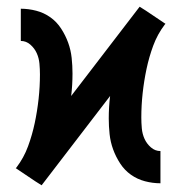

<svg xmlns="http://www.w3.org/2000/svg" viewBox="-20 -546 540 572"><path d="M104 6 85 -6 27 -45 29 -47Q51 -76 63.5 -110Q76 -144 83.5 -179.5Q91 -215 95 -251.5Q99 -288 99 -324Q99 -340 97.5 -356.5Q96 -373 89.5 -387.5Q83 -402 70.5 -413Q58 -424 42 -424V-520Q65 -520 88 -514Q111 -508 130 -494.5Q149 -481 162 -461Q175 -441 183 -419Q191 -397 193.5 -373.5Q196 -350 196 -327Q196 -310 195 -293Q194 -276 192 -260L396 -526L415 -514L473 -475L471 -473Q449 -444 436.5 -410Q424 -376 416.5 -340.5Q409 -305 405 -268.5Q401 -232 401 -196Q401 -180 402.5 -163.5Q404 -147 410.5 -132.5Q417 -118 429.5 -107Q442 -96 458 -96V0Q435 0 412 -6Q389 -12 370 -25.5Q351 -39 338 -59Q325 -79 317 -101Q309 -123 306.5 -146.5Q304 -170 304 -193Q304 -210 305 -227Q306 -244 308 -260Z"/></svg>

Font: Moesevka
Style: Bold
Weight: 700
Monospace: yes
Designer: Belleve Invis
Foundry: Belleve Invis
Version: Version 32.5.0; ttfautohint (v1.8.4)